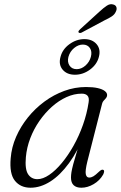

<svg xmlns="http://www.w3.org/2000/svg" viewBox="-20 -869 566 898"><path d="M388.5 -113.5Q378 -70.5 381.2 -54.5Q384.5 -38.5 397 -38.5Q407 -38.5 417 -44.5Q427 -50.5 442.5 -65.5Q449.5 -72 454 -74.2Q458.5 -76.5 463 -74.5Q467.5 -72.5 467 -66.8Q466.5 -61 462.5 -52.5Q446.5 -24.5 418 -7.8Q389.5 9 360.5 9Q337 9 324.5 -2.8Q312 -14.5 312 -38.5Q312 -50 314.2 -64Q316.5 -78 322.5 -101Q328.5 -124 339.8 -160.5Q351 -197 368.5 -253L376.5 -243.5Q344 -162.5 302.8 -106Q261.5 -49.5 215.5 -20.2Q169.5 9 123 9Q76 9 49.8 -23.5Q23.5 -56 30 -129Q34 -180 55.2 -228.8Q76.5 -277.5 110.5 -319.8Q144.5 -362 188 -394Q231.5 -426 281 -444Q330.5 -462 382 -462Q415 -462 437 -457Q459 -452 470.2 -443.2Q481.5 -434.5 481 -423.5Q480.5 -415.5 475.5 -409.8Q470.5 -404 465 -398.2Q459.5 -392.5 457.5 -384ZM101 -134Q96 -78 111.2 -54.5Q126.5 -31 155 -31Q180.5 -31 210 -51Q239.5 -71 269 -106.5Q298.5 -142 324 -187.5Q349.5 -233 368 -285Q386.5 -337 394.5 -390.5Q398 -412 389.2 -421.5Q380.5 -431 362.5 -431Q326.5 -431 290.8 -414.8Q255 -398.5 222.8 -369.8Q190.5 -341 164.2 -303.2Q138 -265.5 121.5 -222.2Q105 -179 101 -134ZM330.5 -519.5Q293 -519.5 273 -543.2Q253 -567 263 -603Q272 -638.5 304.5 -662.2Q337 -686 374.5 -686Q412 -686 432 -662.2Q452 -638.5 442.5 -603Q433.5 -567.5 401 -543.5Q368.5 -519.5 330.5 -519.5ZM367.5 -660.5Q346 -660.5 326.5 -644.2Q307 -628 300 -603Q294 -579 305.2 -562.2Q316.5 -545.5 338.5 -545.5Q360.5 -545.5 379.5 -562.2Q398.5 -579 405 -603Q411.5 -628 400.5 -644.2Q389.5 -660.5 367.5 -660.5ZM444 -813.5Q464.5 -832.5 479.8 -842.5Q495 -852.5 509.5 -848Q521.5 -845 524.5 -835.2Q527.5 -825.5 521.5 -814Q516 -801 502.2 -792Q488.5 -783 469 -774L361.5 -716.5Q357.5 -714.5 353.5 -714.8Q349.5 -715 347.5 -717.5Q345.5 -721 348.2 -724.8Q351 -728.5 354.5 -732Z"/></svg>

Font: Fraunces Light
Style: Italic
Weight: 300
Italic angle: -16°
Version: Version 1.000;[b76b70a41]